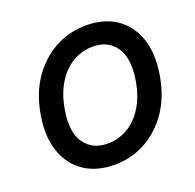

<svg xmlns="http://www.w3.org/2000/svg" viewBox="-130 -873 1035 1018"><g transform="rotate(-20 387.5 -363.5)"><path d="M69.6 -371.1Q88.8 -486.9 145.2 -568.9Q172.6 -608.3 206.5 -639.6Q240.4 -670.8 280.2 -692.5Q320 -714.1 364.7 -725.7Q409.4 -737.2 457.7 -737.2Q504.3 -737.2 545.8 -726.4Q587.4 -715.6 621.8 -693.7Q656.2 -671.9 682.4 -638.5Q708.5 -605.1 724.4 -560.4Q754.6 -474.8 735.1 -355.1Q715.9 -239.7 659.8 -158Q631.7 -117.2 597.1 -85.8Q562.5 -54.3 522.9 -33Q483.3 -11.7 439.5 -0.9Q395.6 9.9 348.7 9.9Q302.2 9.9 260.5 -0.9Q218.8 -11.7 184.3 -33.6Q149.9 -55.4 123.4 -88.6Q96.9 -121.8 81 -166.5Q50.1 -252.5 69.6 -371.1ZM223.4 -170.8Q267.8 -108.3 353 -108.3Q398.8 -108.3 440.2 -125.7Q481.5 -143.1 514.7 -176.5Q547.9 -209.9 571.6 -258.9Q595.2 -307.9 605.5 -371.1Q625 -492.9 582 -555.8Q538.4 -619 452.4 -619Q406.2 -619 364.9 -601.6Q323.5 -584.2 290.1 -550.4Q256.7 -516.7 233.3 -467.7Q209.9 -418.7 199.6 -355.1Q178.6 -233 223.4 -170.8Z"/></g></svg>

Font: Inter P Semi Bold
Style: Italic
Weight: 600
Italic angle: 9.39999°
Designer: Rasmus Andersson
Foundry: rsms
Version: Version 3.018;git-588b23468